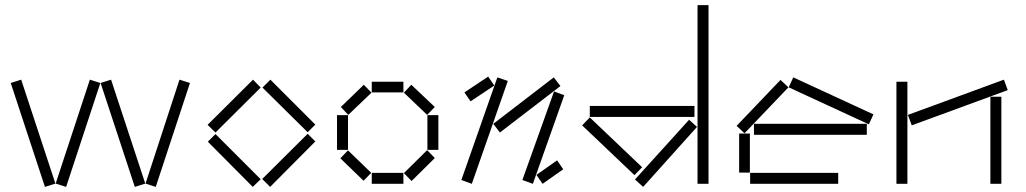

<svg xmlns="http://www.w3.org/2000/svg" viewBox="-20 -720 4017 752"><path d="M22 -395 156 12 197 -1 63 -408ZM198 -1 239 12 373 -395 332 -408ZM374 -395 508 12 549 -1 415 -408ZM550 -1 590 12 724 -395 683 -408Z M793 -231 824 -201 1001 -377 971 -408ZM1008 -377 1185 -202 1215 -232 1039 -408ZM1007 -19 1038 12 1215 -166 1185 -196ZM794 -165 970 12 1001 -18 824 -195Z M1436 -358H1560V-400H1436ZM1315 -301 1344 -270 1435 -357 1405 -388ZM1562 -357 1653 -270 1683 -301 1591 -388ZM1300 -133H1343V-269H1300ZM1654 -133H1697V-269H1654ZM1562 -42 1592 -11 1683 -101 1653 -132ZM1313 -100 1404 -12 1434 -43 1343 -131ZM1436 0H1560V-43H1436Z M1799 -358 1823 -323 1916 -385 1892 -420ZM1787 -15 1828 0 1969 -403 1928 -417ZM1912 -235 1938 -201 2175 -383 2149 -417ZM2026 -15 2067 0 2190 -347 2150 -362ZM2081 -35 2105 0 2186 -57 2162 -92Z M2712 0H2755V-700H2712ZM2290 -262H2700V-305H2290ZM2260 -229 2465 -34 2495 -65 2290 -260ZM2467 -17 2499 12 2710 -223 2679 -251Z M3069 -378 3383 -233 3401 -272 3087 -417ZM2865 -227 2896 -198 3068 -378 3037 -407ZM2933 -192H3375V-235H2933ZM2875 -44H2917V-197H2875ZM2918 0H3263V-43H2918Z M3536 -270 3551 -229 3927 -367 3912 -408ZM3491 0H3534V-400H3491ZM3859 0H3902V-341H3859Z"/></svg>

Font: Anthony
Style: Regular
Weight: 400
Designer: Sun Young Oh
Foundry: Velvetyne Type Foundry
Version: Version 1.000;hotconv 1.0.109;makeotfexe 2.5.65596